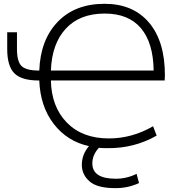

<svg xmlns="http://www.w3.org/2000/svg" viewBox="-20 -761 925 1000"><path d="M245.1 -393.6H780.3Q778.3 -538.1 713.9 -614.3Q649.4 -690.4 525.4 -690.4Q395.5 -690.4 322.8 -611.8Q250 -533.2 245.1 -393.6ZM495.1 8.8Q460.9 45.9 460.9 89.8Q460.9 169.9 583 169.9Q639.6 169.9 691.4 144.5L704.1 192.4Q645.5 219.7 579.1 218.8Q486.3 218.8 446.3 183.6Q406.2 148.4 406.2 97.7Q406.2 43 443.4 0Q330.1 -24.4 259.8 -115.7Q189.5 -207 184.6 -341.8H181.6Q92.8 -341.8 55.2 -378.9Q17.6 -416 17.6 -504.9V-592.8H68.4V-505.9Q68.4 -439.5 92.8 -416.5Q117.2 -393.6 181.6 -393.6H184.6Q190.4 -553.7 280.8 -647.5Q371.1 -741.2 524.4 -741.2Q672.9 -741.2 755.9 -643.6Q838.9 -545.9 838.9 -369.1Q838.9 -367.2 838.4 -358.4Q837.9 -349.6 837.9 -341.8H245.1Q248 -204.1 328.6 -122.1Q409.2 -40 546.9 -40Q668 -40 777.3 -103.5L795.9 -54.7Q679.7 11.7 541 10.7Q507.8 10.7 495.1 8.8Z"/></svg>

Font: Gen Shin Gothic Light
Style: Regular
Weight: 200
Designer: [Source Han Sans]
Ryoko NISHIZUKA  (kana & ideographs); Paul D. Hunt (Latin, Greek & Cyrillic); Wenlong ZHANG  (bopomofo
Version: Version 1.002.20150607